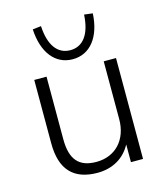

<svg xmlns="http://www.w3.org/2000/svg" viewBox="-112 -827 793 921"><g transform="rotate(-15 284.5 -367.0)"><path d="M259 8C333 8 393 -26 426 -88V0H486V-501H425V-214C425 -112 362 -44 267 -44C181 -44 141 -89 141 -190V-501H80V-186C80 -55 141 8 259 8ZM285 -549C371 -549 428 -620 434 -737L392 -742C387 -647 349 -594 285 -594C221 -594 183 -647 178 -742L136 -737C142 -620 199 -549 285 -549Z"/></g></svg>

Font: Poppy and Pepper Light
Style: Regular
Weight: 300
Designer: Thy Ha
Foundry: Thy Ha
Version: Version 0.001;Glyphs 3.2 (3227)